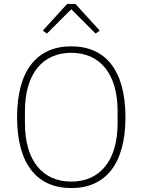

<svg xmlns="http://www.w3.org/2000/svg" viewBox="-20 -946 726 978"><path d="M322 -926 198 -790 219 -775 343 -899 467 -775 488 -790 364 -926ZM343 12C517 12 619 -110 619 -349C619 -588 517 -710 343 -710C169 -710 67 -588 67 -349C67 -110 169 12 343 12ZM343 -21C198 -21 107 -126 107 -319V-379C107 -572 198 -677 343 -677C488 -677 579 -572 579 -379V-319C579 -126 488 -21 343 -21Z"/></svg>

Font: IBM Plex Thai Looped ExtraLight
Style: Regular
Weight: 200
Designer: Mike Abbink, Paul van der Laan, Pieter van Rosmalen, Ben Mitchell, Mark Frömberg
Foundry: Bold Monday
Version: Version 1.0